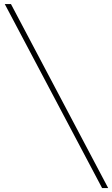

<svg xmlns="http://www.w3.org/2000/svg" viewBox="-20 -717 553 946"><path d="M513 209.5 34 -697H3.5L483 209.5Z"/></svg>

Font: HK Grotesk ExtraLight
Style: Italic
Weight: 200
Italic angle: -16°
Designer: Alfredo Marco Pradil
Foundry: Hanken Design Co.
Version: Version 3.001;FEAKit 1.0